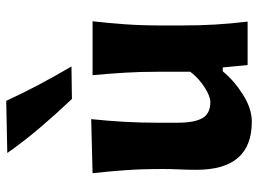

<svg xmlns="http://www.w3.org/2000/svg" viewBox="-126 -691 830 618"><g transform="rotate(-90 289.0 -382.0)"><path d="M206 13.5Q51.5 13.5 51.5 -164Q51.5 -196.5 52.8 -221.2Q54 -246 54 -272Q54 -342 50.2 -393.8Q46.5 -445.5 40.5 -499L214.5 -503.5Q209 -450 206 -398.2Q203 -346.5 203 -291V-225Q203 -172 217.5 -146Q232 -120 269.5 -120Q288.5 -120 318 -139.2Q347.5 -158.5 367 -184.5V-291Q367 -346.5 364 -396Q361 -445.5 356 -499H529.5Q523.5 -445.5 519.8 -393.8Q516 -342 516 -272V-216Q516 -154 519 -103.8Q522 -53.5 528.5 0H388.5L381 -80H368.5Q338 -43 293.2 -14.8Q248.5 13.5 206 13.5ZM279.5 -565.5Q231.5 -616 187.2 -668Q143 -720 105.5 -773.5L273.5 -777Q297.5 -724.5 325.2 -672.2Q353 -620 384 -567Z"/></g></svg>

Font: Commissioner Flair
Style: Bold
Weight: 700
Designer: Kostas Bartsokas
Foundry: Kostas Bartsokas
Version: Version 1.000; ttfautohint (v1.8.3)